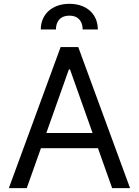

<svg xmlns="http://www.w3.org/2000/svg" viewBox="-20 -970 716 990"><path d="M117.9 0 191.1 -206H485.1L558.2 0H650.6L383.5 -727.3H292.6L25.6 0ZM218.8 -284.1 335.2 -612.2H340.9L457.4 -284.1ZM190.3 -818.2H268.5C268.5 -855.1 286.9 -889.2 338.1 -889.2C386.4 -889.2 406.2 -856.5 406.2 -818.2H484.4C484.4 -894.9 429 -950.3 338.1 -950.3C247.2 -950.3 190.3 -894.9 190.3 -818.2Z"/></svg>

Font: Karasuma Gothic
Style: Regular
Weight: 400
Designer: Rasmus Andersson, Ryoko Nishizuka
Foundry: Genbu
Version: Version 1.00